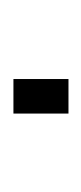

<svg xmlns="http://www.w3.org/2000/svg" viewBox="64 -334 124 293"><g transform="rotate(90 126.5 -187.0)"><path d="M100.1 -145V-229H152.8V-145Z"/></g></svg>

Font: Montserrat-Arabic ExtraLight
Style: Regular
Weight: 275
Designer: Mohamed Gaber
Foundry: Kief Type Foundry
Version: Version 5.008;PS 005.008;hotconv 1.0.88;makeotf.lib2.5.64775